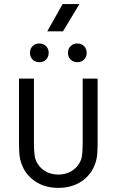

<svg xmlns="http://www.w3.org/2000/svg" viewBox="-20 -914 577 942"><path d="M73.2 -528.3H146.5V-213.4Q146.5 -177.7 150.1 -149.7Q153.8 -121.6 174.8 -96.7Q189.5 -79.6 212.9 -68.6Q236.3 -57.6 266.1 -57.6Q296.4 -57.6 319.6 -68.6Q342.8 -79.6 357.4 -96.7Q378.9 -121.6 382.3 -149.7Q385.7 -177.7 385.7 -213.4V-528.3H459V-213.4Q459 -186.5 457.3 -160.4Q455.6 -134.3 445.8 -107.9Q426.3 -54.7 378.7 -23.4Q331.1 7.8 266.1 7.8Q201.2 7.8 153.8 -23.4Q106.4 -54.7 86.4 -107.9Q76.7 -134.3 75 -160.4Q73.2 -186.5 73.2 -213.4ZM359.4 -700.7Q379.4 -700.7 392.3 -687.7Q405.3 -674.8 405.3 -654.8Q405.3 -634.8 392.3 -621.8Q379.4 -608.9 359.4 -608.9Q339.4 -608.9 326.4 -621.8Q313.5 -634.8 313.5 -654.8Q313.5 -674.8 326.4 -687.7Q339.4 -700.7 359.4 -700.7ZM172.9 -700.7Q192.9 -700.7 205.8 -687.7Q218.8 -674.8 218.8 -654.8Q218.8 -634.8 205.8 -621.8Q192.9 -608.9 172.9 -608.9Q152.8 -608.9 139.9 -621.8Q127 -634.8 127 -654.8Q127 -674.8 139.9 -687.7Q152.8 -700.7 172.9 -700.7ZM369.6 -894 289.1 -760.3H211.9L287.1 -894Z"/></svg>

Font: Gidole
Style: Regular
Weight: 400
Version: Version 2.100; ttfautohint (v1.8.4.7-5d5b)